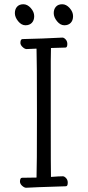

<svg xmlns="http://www.w3.org/2000/svg" viewBox="-20 -883 414 904"><path d="M283 -764Q264 -764 248.5 -783Q233 -802 233 -821Q233 -840 243.5 -851.5Q254 -863 273 -863Q292 -863 308 -845Q324 -827 324 -807Q324 -787 313 -775.5Q302 -764 283 -764ZM100 -764Q81 -764 65.5 -783Q50 -802 50 -821Q50 -840 60.5 -851.5Q71 -863 90 -863Q109 -863 125 -845Q141 -827 141 -807Q141 -787 130 -775.5Q119 -764 100 -764ZM103 1Q95 1 85 -7.5Q75 -16 74 -27Q74 -46 84 -46Q123 -46 152 -47Q154 -90 154 -348Q154 -603 152 -654Q117 -652 105 -652Q97 -652 87 -661Q77 -670 76 -680Q76 -699 86 -699Q180 -701 274 -706Q281 -706 289 -697.5Q297 -689 297 -676Q297 -659 288 -659L220 -657L219 -595V-313Q219 -81 220 -50Q258 -53 276 -53Q283 -53 291 -44.5Q299 -36 299 -23Q299 -6 290 -6Q129 -1 103 1Z"/></svg>

Font: ToneOZ-Pinyin-WenKai-Light
Style: Light
Weight: 300
Designer: Fontworks Inc.
Foundry: ToneOZ
Version: Version 0.240331